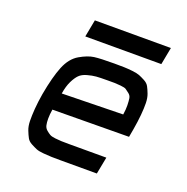

<svg xmlns="http://www.w3.org/2000/svg" viewBox="-119 -767 856 878"><g transform="rotate(20 309.0 -327.5)"><path d="M180 -571 196 -655H566L550 -571ZM268 0Q239 0 223 -0.5Q207 -1 183.5 -3Q160 -5 148 -10Q136 -15 120 -23.5Q104 -32 97 -45Q90 -58 82.5 -77Q75 -96 74.5 -121.5Q74 -147 76.5 -180.5Q79 -214 86 -256Q102 -345 123 -396.5Q144 -448 182 -470Q220 -492 250 -496Q280 -500 347 -500Q377 -500 394.5 -499.5Q412 -499 435.5 -496.5Q459 -494 471.5 -489Q484 -484 500 -475.5Q516 -467 523 -454Q530 -441 537 -422.5Q544 -404 544.5 -379Q545 -354 542 -321Q539 -288 532 -247L525 -208L153 -205Q149 -179 149 -160Q149 -141 152 -128Q155 -115 165 -106.5Q175 -98 183.5 -93Q192 -88 210 -86Q228 -84 240.5 -83.5Q253 -83 278 -83H460L444 0ZM168 -289 465 -295Q469 -321 468.5 -341Q468 -361 466 -374Q464 -387 453 -395.5Q442 -404 435.5 -408.5Q429 -413 408.5 -415Q388 -417 379 -417Q370 -417 343 -417Q308 -417 289.5 -415.5Q271 -414 247.5 -407.5Q224 -401 211 -388Q198 -375 186 -350.5Q174 -326 168 -289Z"/></g></svg>

Font: Hermit LightItalic
Style: Regular
Weight: 300
Italic angle: -10°
Designer: Pablo Caro
Version: Version 2.000;PS 002.000;hotconv 1.0.88;makeotf.lib2.5.64775